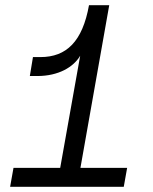

<svg xmlns="http://www.w3.org/2000/svg" viewBox="-20 -720 588 740"><path d="M19 0H457L470 -73H290L401 -700H323C298 -560 236 -500 136 -500H107L95 -427H124C205 -427 263 -461 289 -505L212 -73H32Z"/></svg>

Font: Uncut Sans
Style: Italic
Weight: 400
Italic angle: -10°
Designer: Kasper Nordkvist
Foundry: Uncut Type
Version: Version 1.111;FEAKit 1.0